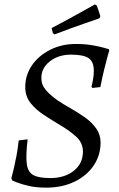

<svg xmlns="http://www.w3.org/2000/svg" viewBox="-20 -850 547 882"><path d="M192 12Q147 12 112 4Q77 -4 56.5 -12.5Q36 -21 36 -21L32 -31Q32 -31 35.5 -44Q39 -57 44.5 -80.5Q50 -104 56 -136Q62 -168 66 -205L107 -210Q98 -136 103 -97.5Q108 -59 133.5 -45.5Q159 -32 211 -32Q277 -32 319 -65.5Q361 -99 361 -154Q361 -194 329.5 -222.5Q298 -251 255 -276Q218 -298 181.5 -322Q145 -346 120.5 -376.5Q96 -407 96 -450Q96 -505 126.5 -549.5Q157 -594 210 -621Q263 -648 328 -648Q371 -648 405 -642Q439 -636 459.5 -630Q480 -624 480 -624L482 -619Q482 -619 475.5 -596Q469 -573 459.5 -534.5Q450 -496 441 -450L405 -446L400 -451Q400 -451 403 -463Q406 -475 408.5 -492.5Q411 -510 411 -525Q411 -566 387.5 -582.5Q364 -599 306 -599Q249 -599 209.5 -568.5Q170 -538 170 -492Q170 -460 191 -436Q212 -412 243 -390Q273 -370 307.5 -350.5Q342 -331 372.5 -309Q403 -287 422.5 -259Q442 -231 442 -195Q442 -137 410.5 -90Q379 -43 322.5 -15.5Q266 12 192 12ZM437 -766Q437 -766 420 -760Q403 -754 373.5 -744Q344 -734 307 -720.5Q270 -707 231 -692L223 -697L217 -721Q252 -739 287.5 -758.5Q323 -778 352 -794Q381 -810 398.5 -820Q416 -830 416 -830L425 -824L441 -776Z"/></svg>

Font: Alegreya
Style: Italic
Weight: 400
Italic angle: -7°
Designer: Juan Pablo del Peral
Foundry: Huerta Tipografica
Version: Version 2.009